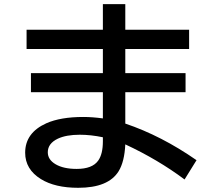

<svg xmlns="http://www.w3.org/2000/svg" viewBox="-20 -852 1040 924"><path d="M475.1 -832H583V-709H890.1V-616.2H583V-500H873V-408.2H583V-257.3Q756.8 -198.7 925.8 -81.1L868.2 11.7Q740.2 -84 583 -157.2Q579.1 -73.7 550.8 -27.8Q501.5 51.8 356.4 51.8Q244.6 51.8 176.8 9.8Q101.1 -37.1 101.1 -117.2Q101.1 -212.9 203.1 -258.8Q271.5 -289.1 380.9 -289.1Q423.8 -289.1 475.1 -282.2V-408.2H128.9V-500H475.1V-616.2H107.9V-709H475.1ZM475.1 -191.4Q417 -203.6 363.8 -203.6Q298.8 -203.6 258.3 -184.6Q210 -161.6 210 -119.1Q210 -83.5 247.6 -61.5Q285.6 -39.1 349.1 -39.1Q424.3 -39.1 452.6 -79.1Q475.1 -110.4 475.1 -172.4Z"/></svg>

Font: BIZ UDGothic
Style: Bold
Weight: 700
Monospace: yes
Designer: TypeBank Co., Ltd.
Foundry: Morisawa Inc.
Version: Version 1.05